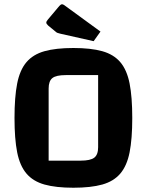

<svg xmlns="http://www.w3.org/2000/svg" viewBox="-20 -865 688 900"><path d="M48 -312Q48 -410 60.5 -473.5Q73 -537 104 -573.5Q135 -610 188.5 -625Q242 -640 324 -640Q406 -640 459.5 -625Q513 -610 544 -573.5Q575 -537 587.5 -473.5Q600 -410 600 -312Q600 -214 587.5 -151Q575 -88 544 -51.5Q513 -15 459.5 0Q406 15 324 15Q242 15 188.5 0Q135 -15 104 -51.5Q73 -88 60.5 -151Q48 -214 48 -312ZM208 -112H358Q404 -112 422 -126Q440 -140 440 -175V-513H289Q243 -513 225.5 -499Q208 -485 208 -450ZM419 -672 263 -707Q254 -709 249 -711Q244 -713 239 -718L206 -745Q197 -753 197 -759Q197 -765 205 -774L258 -837Q265 -845 271 -845Q275 -845 281 -841L451 -717Z"/></svg>

Font: Changa ExtraLight SemiBold
Style: Regular
Weight: 600
Version: Version 3.002; ttfautohint (v1.8.2)